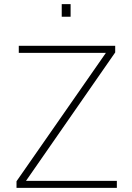

<svg xmlns="http://www.w3.org/2000/svg" viewBox="-20 -910 641 930"><path d="M60 0V-32L493 -654H71V-688H538V-656L106 -34H546V0ZM279 -829V-890H322V-829Z"/></svg>

Font: Saira Thin
Style: Regular
Weight: 100
Designer: Hector Gatti with collaboration of the Omnibus-Type team
Foundry: Omnibus-Type
Version: Version 1.101